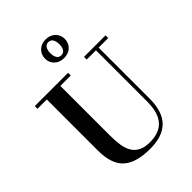

<svg xmlns="http://www.w3.org/2000/svg" viewBox="-285 -1159 1312 1312"><g transform="rotate(-45 371.0 -503.0)"><path d="M710 -750V-724H617.5V-230Q617.5 -106.5 558.2 -46Q499 14.5 378.5 14.5Q242 14.5 179.2 -43Q116.5 -100.5 116.5 -230V-724H26.5V-750H348V-724H247.5V-240Q247.5 -190.5 254 -149.8Q260.5 -109 278 -79.8Q295.5 -50.5 327.5 -34.5Q359.5 -18.5 410 -18.5Q465.5 -18.5 506.2 -39Q547 -59.5 569.2 -106Q591.5 -152.5 591.5 -230V-724H502V-750ZM400.5 -840Q358 -840 331.5 -865.8Q305 -891.5 305 -929.5Q305 -968 331.5 -994Q358 -1020 400.5 -1020Q443.5 -1020 470 -994Q496.5 -968 496.5 -929.5Q496.5 -891.5 470 -865.8Q443.5 -840 400.5 -840ZM400.5 -867Q414.5 -867 424.5 -874.5Q434.5 -882 439.5 -896Q444.5 -910 444.5 -929.5Q444.5 -949.5 439.5 -964Q434.5 -978.5 424.5 -986.2Q414.5 -994 400.5 -994Q386.5 -994 376.8 -986.2Q367 -978.5 362 -964Q357 -949.5 357 -929.5Q357 -910 362 -896Q367 -882 376.8 -874.5Q386.5 -867 400.5 -867Z"/></g></svg>

Font: Bodoni Moda SC 9pt SemiBold
Style: Regular
Weight: 600
Designer: Owen Earl
Foundry: indestructible type
Version: Version 2.005